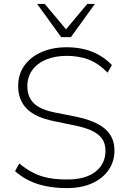

<svg xmlns="http://www.w3.org/2000/svg" viewBox="-20 -955 659 983"><path d="M323 8Q266 8 217.5 -1.5Q169 -11 129 -30.5Q89 -50 57 -79L79 -118Q114 -89 150 -70.5Q186 -52 228.5 -44Q271 -36 323 -36Q418 -36 469 -76Q520 -116 520 -183Q520 -219 503.5 -243.5Q487 -268 452 -285Q417 -302 361 -313L255 -335Q161 -354 117 -398.5Q73 -443 73 -515Q73 -575 105 -619.5Q137 -664 193 -688.5Q249 -713 321 -713Q370 -713 411.5 -703Q453 -693 488.5 -672.5Q524 -652 553 -622L531 -583Q485 -630 435 -649.5Q385 -669 321 -669Q262 -669 217 -650.5Q172 -632 146 -597Q120 -562 120 -514Q120 -459 153 -426.5Q186 -394 261 -379L367 -358Q469 -337 517.5 -295.5Q566 -254 566 -184Q566 -129 536.5 -85.5Q507 -42 452.5 -17Q398 8 323 8ZM293 -765 170 -935H209L318 -805L427 -935H466L343 -765Z"/></svg>

Font: Nunito Sans 10pt ExtraLight
Style: Regular
Weight: 250
Designer: Vernon Adams
Foundry: Vernon Adams
Version: Version 3.101;gftools[0.9.27]